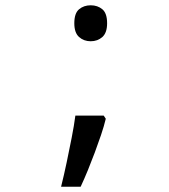

<svg xmlns="http://www.w3.org/2000/svg" viewBox="-20 -566 640 726"><path d="M211 140Q222 96 232 48.5Q242 1 251 -45Q260 -91 265 -129H372L380 -117Q373 -88 362 -55.5Q351 -23 338.5 10.5Q326 44 312.5 77Q299 110 285 140ZM323 -410Q297 -410 279 -426Q261 -442 261 -478Q261 -516 279 -531Q297 -546 323 -546Q349 -546 367 -531Q385 -516 385 -478Q385 -442 367 -426Q349 -410 323 -410Z"/></svg>

Font: Noto Sans Mono
Style: Regular
Weight: 400
Designer: Monotype Design Team
Foundry: Monotype Imaging Inc.
Version: Version 2.014